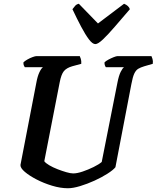

<svg xmlns="http://www.w3.org/2000/svg" viewBox="-20 -1003 835 1023"><path d="M342 0Q302 0 257.5 -13.5Q213 -27 174.5 -47Q136 -67 112 -87.5Q88 -108 89 -124L174 -564Q180 -597 190 -618Q200 -639 209 -645H112Q110 -648 107 -654.5Q104 -661 105 -671Q112 -678 126 -686Q140 -694 154 -699Q168 -704 174 -704H405Q407 -700 410.5 -689.5Q414 -679 413 -663L365 -650Q334 -641 320 -623.5Q306 -606 298 -564L216 -144Q223 -134 242.5 -122.5Q262 -111 286.5 -101.5Q311 -92 333.5 -85.5Q356 -79 370 -79Q391 -79 420.5 -89Q450 -99 478.5 -113Q507 -127 522 -140L606 -564Q613 -600 623 -620Q633 -640 641 -645H544Q542 -647 539 -654.5Q536 -662 537 -671Q544 -678 558 -685.5Q572 -693 586 -698.5Q600 -704 606 -704H787Q789 -700 792.5 -689Q796 -678 794 -663L749 -650Q729 -644 716.5 -636.5Q704 -629 695.5 -611Q687 -593 680 -555L595 -112Q583 -97 552.5 -77.5Q522 -58 483.5 -40.5Q445 -23 407 -11.5Q369 0 342 0ZM488 -768Q473 -768 454 -793Q435 -818 412.5 -860.5Q390 -903 366 -954Q374 -964 380.5 -972Q387 -980 400 -983L502 -878L641 -983Q666 -973 672 -954Q628 -903 591.5 -860.5Q555 -818 528.5 -793Q502 -768 488 -768Z"/></svg>

Font: Texturina
Style: Bold Italic
Weight: 700
Italic angle: -11°
Designer: Guillermo Torres Carreño
Foundry: Omnibus-Type
Version: Version 1.002; ttfautohint (v1.8.3)